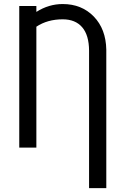

<svg xmlns="http://www.w3.org/2000/svg" viewBox="-20 -741 617 964"><path d="M162.6 -681.2Q224.6 -720.7 294.9 -720.7Q390.1 -720.7 450.9 -658Q511.7 -595.2 513.7 -491.7V203.6H427.2V-486.3Q426.8 -564.5 392.6 -604.2Q358.4 -644 294.9 -644Q218.3 -644 162.6 -606.9V0H76.7V-710.9H162.6Z"/></svg>

Font: Roboto Condensed
Style: Regular
Weight: 400
Designer: Google
Version: Version 2.001047; 2015